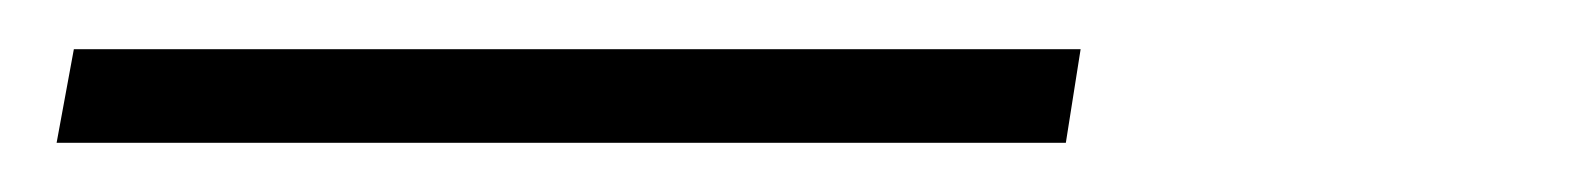

<svg xmlns="http://www.w3.org/2000/svg" viewBox="-20 157 640 78"><path d="M3 215 10 177H419L413 215Z"/></svg>

Font: Iosevka SS04 XLt Ex
Style: Italic
Weight: 200
Width: 7
Italic angle: -9°
Monospace: yes
Designer: Belleve Invis
Foundry: Belleve Invis
Version: Version 19.0.0; ttfautohint (v1.8.4)